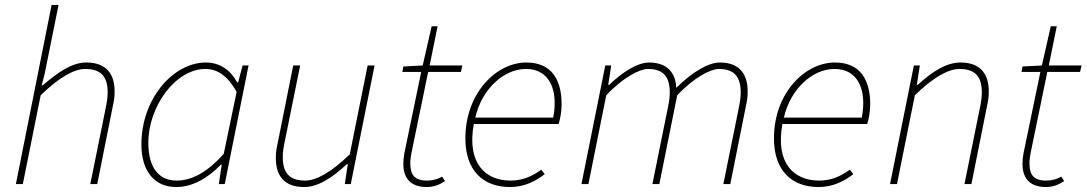

<svg xmlns="http://www.w3.org/2000/svg" viewBox="-20 -742 4380 774"><path d="M44 0H72L144 -358C220 -432 280 -464 324 -464C388 -464 414 -432 414 -370C414 -350 412 -336 406 -306L344 0H372L434 -310C440 -338 442 -350 442 -374C442 -442 410 -490 328 -490C270 -490 216 -452 152 -398H148L160 -444L216 -722H188Z M690 12C758 12 820 -26 870 -78H874L862 0H886L982 -478H958L940 -410H936C910 -458 868 -490 810 -490C678 -490 550 -344 550 -160C550 -48 606 12 690 12ZM692 -14C622 -14 578 -64 578 -166C578 -314 688 -464 808 -464C856 -464 896 -438 934 -372L882 -122C822 -54 758 -14 692 -14Z M1206 12C1264 12 1322 -28 1378 -80H1382L1370 0H1394L1490 -478H1462L1390 -120C1314 -46 1254 -14 1210 -14C1146 -14 1120 -46 1120 -108C1120 -128 1122 -142 1128 -172L1190 -478H1162L1100 -168C1094 -140 1092 -128 1092 -104C1092 -36 1124 12 1206 12Z M1700 12C1732 12 1756 0 1774 -12L1762 -30C1746 -20 1724 -14 1702 -14C1650 -14 1634 -38 1634 -84C1634 -98 1636 -110 1638 -122L1706 -452H1838L1844 -478H1712L1744 -636H1720L1684 -478L1606 -474L1602 -452H1678L1610 -124C1607 -108 1606 -96 1606 -80C1606 -30 1630 12 1700 12Z M2036 12C2094 12 2140 -12 2176 -40L2162 -58C2126 -32 2088 -14 2038 -14C1938 -14 1861 -82 1890 -242H2232C2238 -262 2244 -290 2244 -322C2244 -420 2204 -490 2102 -490C1980 -490 1856 -366 1856 -184C1856 -56 1926 12 2036 12ZM1896 -268C1922 -382 2010 -464 2100 -464C2186 -464 2216 -396 2216 -328C2216 -306 2214 -288 2210 -268Z M2324 0H2352L2424 -358C2494 -432 2560 -464 2592 -464C2654 -464 2680 -432 2680 -370C2680 -350 2678 -336 2672 -306L2610 0H2638L2710 -358C2780 -432 2846 -464 2878 -464C2940 -464 2966 -432 2966 -370C2966 -350 2964 -336 2958 -306L2896 0H2924L2986 -310C2992 -338 2994 -350 2994 -374C2994 -442 2962 -490 2882 -490C2836 -490 2774 -454 2706 -388C2704 -442 2676 -490 2596 -490C2550 -490 2490 -452 2436 -400H2432L2444 -478H2420Z M3280 12C3338 12 3384 -12 3420 -40L3406 -58C3370 -32 3332 -14 3282 -14C3182 -14 3105 -82 3134 -242H3476C3482 -262 3488 -290 3488 -322C3488 -420 3448 -490 3346 -490C3224 -490 3100 -366 3100 -184C3100 -56 3170 12 3280 12ZM3140 -268C3166 -382 3254 -464 3344 -464C3430 -464 3460 -396 3460 -328C3460 -306 3458 -288 3454 -268Z M3568 0H3596L3668 -358C3744 -432 3804 -464 3848 -464C3912 -464 3938 -432 3938 -370C3938 -350 3936 -336 3930 -306L3868 0H3896L3958 -310C3964 -338 3966 -350 3966 -374C3966 -442 3934 -490 3852 -490C3794 -490 3736 -452 3680 -400H3676L3688 -478H3664Z M4196 12C4228 12 4252 0 4270 -12L4258 -30C4242 -20 4220 -14 4198 -14C4146 -14 4130 -38 4130 -84C4130 -98 4132 -110 4134 -122L4202 -452H4334L4340 -478H4208L4240 -636H4216L4180 -478L4102 -474L4098 -452H4174L4106 -124C4103 -108 4102 -96 4102 -80C4102 -30 4126 12 4196 12Z"/></svg>

Font: Source Sans Pro ExtraLight
Style: Italic
Weight: 200
Italic angle: -11°
Designer: Paul D. Hunt
Foundry: Adobe Systems Incorporated
Version: Version 3.006;hotconv 1.0.111;makeotfexe 2.5.65597